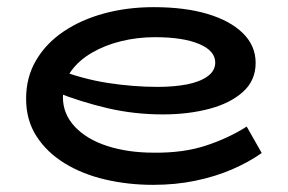

<svg xmlns="http://www.w3.org/2000/svg" viewBox="-20 -503 806 537"><path d="M408 14Q338 14 274 -1Q210 -16 160.5 -46.5Q111 -77 82 -122Q53 -167 53 -227Q53 -287 81 -334.5Q109 -382 158 -415Q207 -448 271.5 -465.5Q336 -483 410 -483Q497 -483 560.5 -464Q624 -445 659.5 -410Q695 -375 695 -327Q695 -278 659.5 -246Q624 -214 565 -198.5Q506 -183 436 -183Q355 -183 280.5 -200.5Q206 -218 135 -246V-311Q210 -282 281.5 -271Q353 -260 421 -260Q467 -260 503 -267Q539 -274 560.5 -289.5Q582 -305 582 -328Q582 -361 537 -380Q492 -399 413 -399Q365 -399 319.5 -388Q274 -377 237 -355.5Q200 -334 178 -303Q156 -272 156 -231Q156 -184 189.5 -148.5Q223 -113 280.5 -94.5Q338 -76 410 -76Q492 -75 555 -95.5Q618 -116 670 -149L712 -75Q675 -49 628.5 -29Q582 -9 526.5 2.5Q471 14 408 14Z"/></svg>

Font: BioRhyme SemiExpanded Medium
Style: Regular
Weight: 500
Width: 6
Designer: Aoife Mooney
Foundry: Aoife Mooney Type
Version: Version 1.600;gftools[0.9.33]